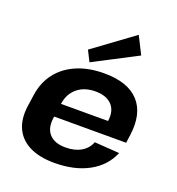

<svg xmlns="http://www.w3.org/2000/svg" viewBox="-146 -933 977 1062"><g transform="rotate(20 342.5 -402.0)"><path d="M291.9 10.1Q204 10.1 145.4 -19Q86.9 -48.1 61.4 -103.3Q36 -158.4 47.1 -236.1L56.9 -303.9Q67.9 -380.6 110.6 -435.7Q153.4 -490.9 223.2 -520.5Q293.1 -550.1 383.6 -550.1Q523.4 -550.1 588 -479.3Q652.6 -408.5 634 -276.9L627.6 -230.5H175.2L186.4 -309.4H514L488.7 -279.1L492.6 -311Q501.1 -371 468.8 -405.2Q436.5 -439.5 372 -439.5Q307.1 -439.5 265.4 -404.7Q223.7 -370 215.2 -308.5L202.3 -218.8Q194.4 -158.3 225.7 -124.8Q257 -91.3 320.5 -91.3Q374.9 -91.3 412 -113.3Q449.2 -135.3 463.6 -173.9L610.7 -163.7Q575.5 -80 492.5 -35Q409.5 10.1 291.9 10.1ZM540.8 -712.6 284.7 -579.4 252.9 -642.4 488.9 -815.4Z"/></g></svg>

Font: Pathway Extreme 8pt Thin
Style: Italic
Weight: 100
Italic angle: -8°
Designer: Eduardo Rodriguez Tunni
Foundry: Eduardo Rodriguez Tunni
Version: Version 1.000